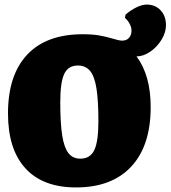

<svg xmlns="http://www.w3.org/2000/svg" viewBox="-20 -809 747 841"><path d="M15 -312Q15 -480 99 -569.5Q183 -659 342 -659Q384 -659 413.5 -654Q443 -649 473 -640Q502 -631 515 -631Q534 -631 545 -643Q556 -655 556 -675Q556 -689 548 -704.5Q540 -720 527 -731L530 -745Q553 -765 578 -777Q603 -789 622 -789Q660 -789 683.5 -764Q707 -739 707 -698Q707 -667 687.5 -635Q668 -603 638 -582.5Q608 -562 578 -562Q640 -479 640 -340Q640 -171 555 -79.5Q470 12 313 12Q168 12 91.5 -71.5Q15 -155 15 -312ZM411 -277Q411 -369 402.5 -422Q394 -475 374.5 -498.5Q355 -522 321 -522Q279 -522 261.5 -485.5Q244 -449 244 -361Q244 -269 252.5 -215.5Q261 -162 280 -138Q299 -114 332 -114Q375 -114 393 -151.5Q411 -189 411 -277Z"/></svg>

Font: Alegreya SC Black
Style: Regular
Weight: 900
Designer: Juan Pablo del Peral
Foundry: Huerta Tipografica
Version: Version 2.007; ttfautohint (v1.6)